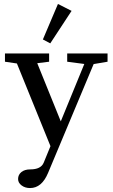

<svg xmlns="http://www.w3.org/2000/svg" viewBox="-20 -724 567 964"><path d="M232.4 -506.3 195.3 -525.9 271 -704.1 339.4 -669.4ZM130.9 220.2Q106 220.2 88.4 207Q70.8 193.8 70.8 174.8Q70.8 153.3 87.4 139.9Q104 126.5 131.8 126.5Q185.1 126.5 199.2 93.3L233.4 9.8L64.9 -405.3L4.9 -414.1V-455.6H226.6V-414.1L167 -406.7L285.2 -114.7L403.3 -402.8L317.4 -414.1V-455.6H520V-414.1L450.2 -402.3L221.2 144.5Q189.5 220.2 130.9 220.2Z"/></svg>

Font: Elstob 6pt Medium
Style: Regular
Weight: 500
Designer: Peter S. Baker
Version: Version 1.015